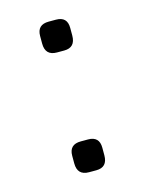

<svg xmlns="http://www.w3.org/2000/svg" viewBox="-74 -463 385 511"><g transform="rotate(-15 118.5 -207.5)"><path d="M109 -330Q77 -330 77 -363V-384Q77 -415 109 -415H129Q160 -415 160 -384V-363Q160 -330 129 -330ZM109 0Q77 0 77 -33V-54Q77 -85 109 -85H129Q160 -85 160 -54V-33Q160 0 129 0Z"/></g></svg>

Font: Jura Medium
Style: Regular
Weight: 500
Designer: Daniel Johnson, Alexei Vanyashin
Foundry: Daniel Johnson
Version: Version 5.103